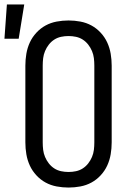

<svg xmlns="http://www.w3.org/2000/svg" viewBox="-58 -835 578 863"><path d="M250 8Q223 8 196.5 3Q170 -2 147 -14.5Q124 -27 105.5 -47Q87 -67 76 -91Q65 -115 60.5 -141.5Q56 -168 56 -195V-540Q56 -567 60.5 -593.5Q65 -620 76 -644Q87 -668 105.5 -688Q124 -708 147 -720.5Q170 -733 196.5 -738Q223 -743 250 -743Q277 -743 303.5 -738Q330 -733 353 -720.5Q376 -708 394.5 -688Q413 -668 424 -644Q435 -620 439.5 -593.5Q444 -567 444 -540V-195Q444 -168 439.5 -141.5Q435 -115 424 -91Q413 -67 394.5 -47Q376 -27 353 -14.5Q330 -2 303.5 3Q277 8 250 8ZM250 -62Q267 -62 283.5 -65.5Q300 -69 314 -78Q328 -87 338.5 -100.5Q349 -114 355.5 -129.5Q362 -145 364 -161.5Q366 -178 366 -195V-540Q366 -557 364 -573.5Q362 -590 355.5 -605.5Q349 -621 338.5 -634.5Q328 -648 314 -657Q300 -666 283.5 -669.5Q267 -673 250 -673Q233 -673 216.5 -669.5Q200 -666 186 -657Q172 -648 161.5 -634.5Q151 -621 144.5 -605.5Q138 -590 136 -573.5Q134 -557 134 -540V-195Q134 -178 136 -161.5Q138 -145 144.5 -129.5Q151 -114 161.5 -100.5Q172 -87 186 -78Q200 -69 216.5 -65.5Q233 -62 250 -62ZM-38 -661 -27 -815H51L26 -661Z"/></svg>

Font: Iosevka Fixed
Style: Regular
Weight: 400
Monospace: yes
Designer: Belleve Invis
Foundry: Belleve Invis
Version: Version 33.2.4